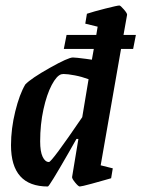

<svg xmlns="http://www.w3.org/2000/svg" viewBox="-20 -669 514 698"><path d="M420 -491 346 -68 390 -57 384 -21 363 -15Q350 -11 313 -1Q276 9 270 9Q265 9 253.5 -5Q242 -19 242 -25L265 -164H258L229 -113Q159 9 154 9Q20 9 20 -141Q20 -201 35.5 -264Q51 -327 72 -362Q93 -384 160.5 -422Q228 -460 245 -460Q255 -460 293 -455L314 -452L321 -491H212L222 -542H330L335 -572L290 -583L296 -619Q320 -627 363.5 -638Q407 -649 414 -649Q418 -649 430.5 -634.5Q443 -620 442 -615L429 -542H474L464 -491ZM279 -243 302 -381Q278 -390 252 -395Q226 -400 211 -400L203 -399Q186 -394 168 -360Q150 -326 138 -271.5Q126 -217 126 -155Q126 -118 135 -99Q144 -80 158 -80Q168 -80 279 -243Z"/></svg>

Font: Grenze Medium
Style: Italic
Weight: 500
Italic angle: -10°
Designer: Renata Polastri
Foundry: Omnibus-Type
Version: Version 1.002; ttfautohint (v1.8)